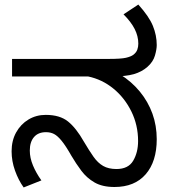

<svg xmlns="http://www.w3.org/2000/svg" viewBox="-20 -810 751 844"><path d="M483 12Q430 12 395.5 -8Q361 -28 337.5 -59.5Q314 -91 294 -125Q269 -169 251 -191Q233 -213 217.5 -221Q202 -229 182 -229Q148 -229 129.5 -207.5Q111 -186 111 -148Q111 -116 125 -82.5Q139 -49 162 -17L84 14Q61 -18 46 -60Q31 -102 31 -145Q31 -192 51 -228Q71 -264 105 -284.5Q139 -305 181 -305Q243 -305 279 -276Q315 -247 349 -187Q372 -148 391 -121Q410 -94 433.5 -80.5Q457 -67 492 -67Q544 -67 565.5 -103.5Q587 -140 587 -190Q587 -260 557.5 -320Q528 -380 478.5 -420.5Q429 -461 367 -474H33V-551H458Q512 -551 533.5 -556Q555 -561 566 -569Q579 -579 583.5 -591.5Q588 -604 588 -618Q588 -651 572 -682.5Q556 -714 523 -747L588 -790Q635 -738 652 -696.5Q669 -655 669 -612Q669 -593 661 -565.5Q653 -538 628 -516Q603 -494 568 -484Q533 -474 475 -474H451L508 -483Q559 -451 595 -407Q631 -363 650 -310.5Q669 -258 669 -198Q669 -100 620.5 -44Q572 12 483 12Z"/></svg>

Font: ukannada85
Style: Book
Weight: 400
Designer: Jelle Bosma - Monotype Design Team
Foundry: Monotype Imaging Inc.
Version: Version 2.003